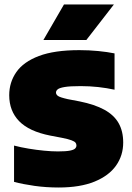

<svg xmlns="http://www.w3.org/2000/svg" viewBox="-20 -826 589 854"><path d="M240.5 8Q185.5 8 133.8 0.8Q82 -6.5 42.5 -17V-178.5Q73 -170.5 107.8 -164.8Q142.5 -159 176.2 -155.8Q210 -152.5 237.5 -152.5Q273 -152.5 290.8 -156Q308.5 -159.5 314.2 -165.5Q320 -171.5 320 -179Q320 -186 315.8 -191.5Q311.5 -197 297.5 -202.2Q283.5 -207.5 255.5 -213L203 -223Q109.5 -241.5 65.2 -287Q21 -332.5 21 -402.5Q21 -460 52.8 -505.5Q84.5 -551 153.2 -577Q222 -603 333 -603Q376 -603 416.8 -599Q457.5 -595 489.5 -588.5V-427Q455.5 -434.5 417 -438.8Q378.5 -443 339 -443Q291 -443 267.5 -439Q244 -435 236.5 -428.5Q229 -422 229 -414.5Q229 -406 237.5 -399.5Q246 -393 281.5 -385L334 -375Q401 -361.5 444 -338Q487 -314.5 507.5 -278.5Q528 -242.5 528 -192Q528 -134.5 496.2 -89.5Q464.5 -44.5 400.5 -18.2Q336.5 8 240.5 8ZM173 -648 264.5 -806H486.5L364 -648Z"/></svg>

Font: Encode Sans SC Black
Style: Regular
Weight: 900
Version: Version 3.002